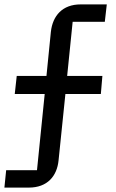

<svg xmlns="http://www.w3.org/2000/svg" viewBox="-21 -718 527 872"><path d="M-1 134H110C194 134 238 82 245 10L276 -291H437L444 -373H284L309 -619H455L464 -698H345C263 -698 218 -647 210 -573L190 -373H55L46 -291H182L147 55H7Z"/></svg>

Font: IBM Plex Arabic Text
Style: Regular
Weight: 450
Designer: Mike Abbink, Paul van der Laan, Pieter van Rosmalen, Wael Morcos, Khajak Apelian
Foundry: Bold Monday
Version: Version 1.0